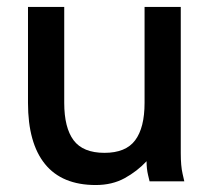

<svg xmlns="http://www.w3.org/2000/svg" viewBox="-20 -528 608 559"><path d="M167 -507.8V-228.5Q167 -156.2 194.3 -119.6Q221.7 -83 284.2 -83Q346.2 -83 373.5 -119.6Q400.9 -156.2 400.9 -228.5V-507.8H506.3V-82Q506.3 -44.9 511.5 -22.5Q516.6 0 516.6 0H415.5Q415.5 0 411.1 -18.3Q406.7 -36.6 406.7 -58.6Q379.4 -29.3 343 -9.3Q306.6 10.7 258.8 10.7Q160.6 10.7 111.1 -50.3Q61.5 -111.3 61.5 -228.5V-507.8Z"/></svg>

Font: Giphurs Medium
Style: Regular
Weight: 500
Version: Version 0.920; ttfautohint (v1.8.4.7-5d5b)